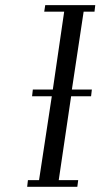

<svg xmlns="http://www.w3.org/2000/svg" viewBox="-20 -722 388 742"><path d="M85 0 87.9 -25.9H130.9L180.2 -350.1H104L106.9 -376H184.1L228 -676.8H150.9L154.8 -702.1H348.1L345.2 -676.8H303.2L257.8 -376H335L332 -350.1H254.9L207 -25.9H282.2L278.8 0Z"/></svg>

Font: Dehuti
Style: Italic
Weight: 400
Version: Version 1.2